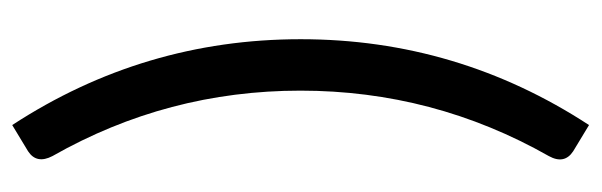

<svg xmlns="http://www.w3.org/2000/svg" viewBox="-348 -468 965 308"><g transform="rotate(-90 134.0 -314.5)"><path d="M37.1 -712.4Q23.9 -737.8 44.9 -751.5L86.9 -776.9Q224.6 -565.9 224.6 -314.2Q224.6 -62.5 86.9 148.4L44.9 123Q23.4 108.9 37.1 84Q142.1 -101.1 142.1 -314.5Q142.1 -527.8 37.1 -712.4Z"/></g></svg>

Font: Lato-Medium
Style: Regular
Weight: 500
Designer: Lukasz Dziedzic
Foundry: tyPoland Lukasz Dziedzic
Version: Version 2.006; 2014-01-15